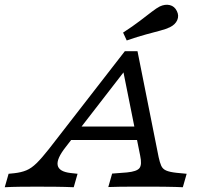

<svg xmlns="http://www.w3.org/2000/svg" viewBox="-78 -786 830 806"><path d="M197.6 -168.5Q158.9 -119.4 164.1 -92.3Q169.4 -65.3 218.5 -59.7L247.6 -56.5L231.5 0Q195.2 -1.6 155.6 -2Q116.1 -2.4 75.8 -2.4Q41.1 -2.4 6.5 -2Q-28.2 -1.6 -58.1 0L-41.9 -56.5L-17.7 -58.9Q11.3 -62.1 32.7 -71Q54 -79.8 75.8 -101.2Q97.6 -122.6 127.4 -160.5L446 -571H499.2L587.9 -126.6Q592.7 -104 598.8 -90.3Q604.8 -76.6 619.4 -70.2Q633.9 -63.7 663.7 -60.5L705.6 -56.5L689.5 0Q678.2 -0.8 658.5 -1.2Q638.7 -1.6 616.9 -2Q595.2 -2.4 575.8 -2.4H572.6Q550.8 -2.4 525.8 -2.4Q500.8 -2.4 475 -2.4Q449.2 -2.4 424.2 -2Q399.2 -1.6 376.6 -0.8L392.7 -57.3L454.8 -62.1Q496.8 -66.1 507.7 -80.6Q518.5 -95.2 510.5 -132.3L436.3 -502.4L460.5 -508.1ZM200 -198.4 242.7 -254.8H509.7L516.9 -198.4ZM454 -616.1 438.7 -649.2Q479.8 -675.8 509.3 -698.4Q538.7 -721 559.3 -736.7Q579.8 -752.4 592.7 -758.9Q615.3 -769.4 635.1 -764.5Q654.8 -759.7 664.5 -739.5Q674.2 -720.2 666.1 -701.6Q658.1 -683.1 635.5 -671.8Q618.5 -663.7 594 -657.3Q569.4 -650.8 535.1 -641.5Q500.8 -632.3 454 -616.1Z"/></svg>

Font: Playfair 5pt SemiExpanded Light
Style: Italic
Weight: 300
Width: 6
Italic angle: -15.6°
Designer: Claus Eggers Sørensen
Foundry: Claus Eggers Sørensen
Version: Version 2.203